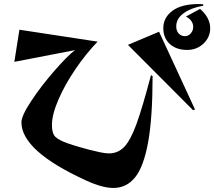

<svg xmlns="http://www.w3.org/2000/svg" viewBox="-20 -864 1060 950"><path d="M406 29Q86 -117 86 -259Q86 -291 135 -365Q184 -439 249 -513.5Q314 -588 351 -616L51 -558L76 -717L463 -658Q405 -598 353 -521.5Q301 -445 269 -371Q237 -297 237 -246Q237 -212 247.5 -195Q258 -178 295 -162.5Q332 -147 422 -123Q450 -116 475.5 -110.5Q501 -105 519 -105Q564 -105 595 -137.5Q626 -170 655.5 -251Q685 -332 727 -492L735 -488Q735 -283 713 -161Q691 -39 648.5 13.5Q606 66 541 66Q486 66 406 29ZM767 -707 945 -322 935 -319 613 -642ZM963 -844 985 -843 986 -836Q925 -825 888.5 -798.5Q852 -772 852 -733Q852 -712 864 -698.5Q876 -685 896 -685Q912 -685 924 -699Q936 -713 936 -731Q936 -746 927 -759.5Q918 -773 900 -782L970 -820Q1020 -776 1020 -724Q1020 -680 987 -648.5Q954 -617 906 -617Q852 -617 820 -646.5Q788 -676 788 -725Q788 -777 833 -810.5Q878 -844 963 -844Z"/></svg>

Font: Tiejili SC
Style: Regular
Weight: 400
Designer: Buernia
Foundry: Ershou Xiaoxi Press
Version: Version 1.100